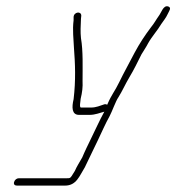

<svg xmlns="http://www.w3.org/2000/svg" viewBox="-20 -456 551 600"><path d="M227 -97H260C277 -97 291 -103 306 -107C291 -80 278 -50 264 -22L250 7C245 17 241 27 237 36C228 52 220 64 214 78L204 94C199 101 198 101 189 101H39C32 101 26 106 24 113C22 120 26 124 33 124H183C219 124 228 94 245 67C253 51 263 30 271 13L285 -16C298 -43 309 -69 323 -94C330 -107 342 -141 350 -152C362 -171 372 -194 384 -214C399 -239 409 -260 422 -286C429 -298 437 -309 443 -321C454 -341 473 -362 484 -381C492 -393 498 -399 504 -412L509 -422C513 -429 512 -434 505 -436C490 -440 484 -416 476 -406C468 -395 462 -383 452 -371C433 -346 416 -320 401 -292C384 -259 368 -231 352 -198C339 -171 329 -161 316 -131C316 -130 316 -130 315 -129C312 -130 309 -131 306 -130C294 -126 280 -120 266 -120H233C227 -120 232 -141 232 -147C237 -167 239 -185 238 -202C238 -247 240 -296 233 -337C231 -355 232 -377 233 -397L234 -407C234 -422 211 -419 210 -403V-393C206 -361 210 -335 211 -308C215 -256 217 -205 210 -146C204 -121 204 -97 227 -97Z"/></svg>

Font: Electronic
Style: ExLtIt
Weight: 200
Version: Version 1.011